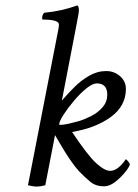

<svg xmlns="http://www.w3.org/2000/svg" viewBox="-20 -689 514 714"><path d="M116.2 4.9Q109.4 4.9 101.6 3.4Q93.8 2 84 0L190.4 -545.9Q194.3 -565.4 196.8 -578.6Q199.2 -591.8 199.2 -597.7Q199.2 -616.2 139.6 -616.2Q136.7 -616.2 136.7 -622.1Q136.7 -633.8 144.5 -641.6Q209 -647.5 267.6 -668.9Q273.4 -666 273.4 -650.4Q273.4 -644.5 270 -626.5Q266.6 -608.4 260.7 -577.1L210 -314.5L220.7 -327.1Q235.4 -343.8 258.3 -366.7Q281.2 -389.6 311.5 -407.2Q341.8 -424.8 375 -424.8Q404.3 -424.8 426.3 -405.8Q448.2 -386.7 448.2 -358.4Q448.2 -294.9 392.1 -253.9Q335.9 -212.9 248 -198.2Q306.6 -110.4 337.9 -82Q369.1 -53.7 389.6 -53.7Q407.2 -53.7 423.3 -68.4Q439.5 -83 447.3 -96.7Q450.2 -96.7 456.5 -88.9Q462.9 -81.1 462.9 -77.1Q460 -66.4 443.8 -46.9Q427.7 -27.3 407.2 -11.7Q386.7 3.9 367.2 3.9Q336.9 3.9 316.9 -12.2Q296.9 -28.3 273.4 -52.7Q258.8 -68.4 240.2 -95.7Q221.7 -123 206.5 -149.4Q191.4 -175.8 184.6 -186.5L148.4 0Q128.9 4.9 116.2 4.9ZM202.1 -224.6Q215.8 -224.6 233.4 -228.5Q251 -232.4 272.5 -238.3Q294.9 -245.1 319.8 -257.8Q344.7 -270.5 361.8 -290.5Q378.9 -310.5 378.9 -336.9Q378.9 -378.9 339.8 -378.9Q324.2 -378.9 300.8 -359.9Q277.3 -340.8 254.4 -313.5Q231.4 -286.1 215.8 -261.7Q200.2 -237.3 200.2 -226.6Q200.2 -224.6 202.1 -224.6Z"/></svg>

Font: Crimson Text
Style: Italic
Weight: 400
Italic angle: -11°
Designer: Sebastian Kosch
Foundry: Sebastian Kosch
Version: Version 1.100; ttfautohint (v1.8.4)